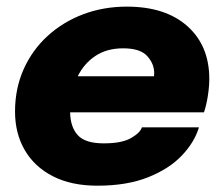

<svg xmlns="http://www.w3.org/2000/svg" viewBox="-20 -562 692 594"><path d="M595.5 -168Q581.5 -121.5 542 -80.2Q502.5 -39 437.2 -13.2Q372 12.5 281.5 12.5Q200.5 12.5 143.5 -16.8Q86.5 -46 56.5 -97.8Q26.5 -149.5 26.5 -217Q26.5 -288 53 -347.5Q79.5 -407 127 -450.5Q174.5 -494 237.2 -517.8Q300 -541.5 372.5 -541.5Q492 -541.5 559.8 -481Q627.5 -420.5 627.5 -318Q627.5 -294.5 623 -265.2Q618.5 -236 611 -214.5H197Q197.5 -169.5 220.5 -144Q243.5 -118.5 301 -118.5Q357 -118.5 385.2 -134.8Q413.5 -151 419 -168ZM361 -412.5Q310.5 -412.5 275.2 -389Q240 -365.5 220.5 -326H456.5Q457 -331 457 -336Q457 -365 435.2 -388.8Q413.5 -412.5 361 -412.5Z"/></svg>

Font: Epilogue ExtraBold
Style: Italic
Weight: 800
Italic angle: -12°
Designer: Tyler Finck
Foundry: Etcetera Type Co
Version: Version 2.111; ttfautohint (v1.8.3)